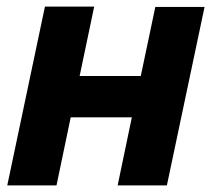

<svg xmlns="http://www.w3.org/2000/svg" viewBox="-20 -561 640 581"><path d="M2 0 116 -541H265L221 -331H406L450 -540H599L485 0H336L379 -206H194L151 0Z"/></svg>

Font: Geist Mono Black
Style: Italic
Weight: 900
Italic angle: -12°
Monospace: yes
Designer: Basement.studio, Andrés Briganti, Mateo Zaragoza
Foundry: Basement.studio, Vercel, Andrés Briganti, Guido Ferreyra, Mateo Zaragoza
Version: Version 1.500; ttfautohint (v1.8.4.7-5d5b)